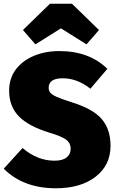

<svg xmlns="http://www.w3.org/2000/svg" viewBox="-20 -990 628 1030"><path d="M280 20Q105 20 0 -85L101 -196Q180 -128 272 -128Q317 -128 338 -146Q359 -164 359 -191Q359 -223 334.5 -241Q310 -259 246 -278Q132 -313 80.5 -366.5Q29 -420 29 -503Q29 -570 65 -617.5Q101 -665 162 -690.5Q223 -716 299 -716Q458 -716 556 -621L465 -514Q395 -570 316 -570Q242 -570 241 -520Q241 -504 249.5 -493Q258 -482 285 -470Q312 -458 366 -441Q479 -406 526 -351Q573 -296 573 -208Q573 -104 493 -42Q413 20 280 20ZM444 -752 307 -838 170 -752 103 -829 248 -970H366L511 -829Z"/></svg>

Font: Trujillo Black
Style: Regular
Weight: 900
Designer: Fira Sans original fonts by bBox Type GmbH, Carrois Corporate GbR, & Edenspiekermann AG / Changes by Cristiano Sobral
Foundry: Fira Sans original fonts by bBox Type GmbH, Carrois Corporate GbR, & Edenspiekermann AG / Changes by Cristiano Sobral
Version: Version 4.301;July 28, 2020;FontCreator 13.0.0.2655 64-bit